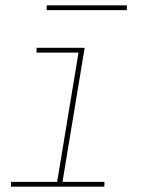

<svg xmlns="http://www.w3.org/2000/svg" viewBox="-20 -699 540 719"><path d="M21 0V-18H194L274 -502H117V-520H297L214 -18H371V0ZM155 -661V-679H455V-661Z"/></svg>

Font: Iosevka SS04 Thin Oblique
Style: Regular
Weight: 100
Italic angle: -9°
Monospace: yes
Designer: Belleve Invis
Foundry: Belleve Invis
Version: Version 19.0.0; ttfautohint (v1.8.4)